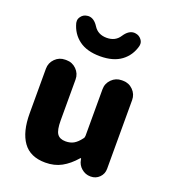

<svg xmlns="http://www.w3.org/2000/svg" viewBox="-153 -956 958 1081"><g transform="rotate(20 326.5 -416.0)"><path d="M243.2 13.7Q152.3 13.7 109.4 -46.4Q66.4 -106.4 66.4 -216.8V-484.4Q66.4 -519.5 91.3 -544.4Q116.2 -569.3 151.4 -569.3H159.2Q194.3 -569.3 219.2 -544.4Q244.1 -519.5 244.1 -484.4V-239.3Q244.1 -181.6 259.3 -159.7Q274.4 -137.7 309.6 -137.7Q337.9 -137.7 358.4 -149.4Q378.9 -161.1 399.4 -188.5Q405.3 -195.3 405.3 -206.1V-484.4Q405.3 -519.5 430.2 -544.4Q455.1 -569.3 490.2 -569.3H498Q533.2 -569.3 558.1 -544.4Q583 -519.5 583 -484.4V-72.3Q583 -42 562 -21Q541 0 510.7 0H508.8Q478.5 0 455.1 -20Q431.6 -40 426.8 -70.3L425.8 -76.2Q424.8 -78.1 422.9 -78.1Q420.9 -78.1 419.9 -76.2Q381.8 -32.2 339.8 -9.3Q297.9 13.7 243.2 13.7ZM328.1 -654.3Q249 -654.3 201.7 -689.5Q154.3 -724.6 138.7 -785.2Q137.7 -791 137.7 -796.9Q137.7 -810.5 147.5 -823.2Q160.2 -840.8 182.6 -843.8Q186.5 -844.7 191.4 -844.7Q224.6 -844.7 250 -804.7Q275.4 -764.6 327.6 -764.6Q379.9 -764.6 405.3 -804.7Q431.6 -844.7 464.8 -844.7Q468.8 -844.7 473.6 -843.8Q495.1 -840.8 508.8 -823.2Q518.6 -810.5 518.6 -796.9Q518.6 -791 517.6 -785.2Q502 -724.6 454.6 -689.5Q407.2 -654.3 328.1 -654.3Z"/></g></svg>

Font: Gen Jyuu GothicX Heavy
Style: Bold
Weight: 900
Designer: [Source Han Sans]
Ryoko NISHIZUKA  (kana & ideographs); Paul D. Hunt (Latin, Greek & Cyrillic); Wenlong ZHANG  (bopomofo
Version: Version 1.002.20150607